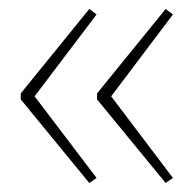

<svg xmlns="http://www.w3.org/2000/svg" viewBox="-20 -492 429 425"><path d="M177.7 -86.9 25.9 -272V-285.2L177.7 -472.2L193.8 -460L56.6 -278.8L193.8 -98.1ZM346.7 -86.9 194.8 -272V-285.2L346.7 -472.2L362.8 -460L226.1 -278.8L362.8 -98.1Z"/></svg>

Font: Nokora Thin
Style: Regular
Weight: 100
Designer: Danh Hong
Version: Version 8.000; ttfautohint (v1.8.3)